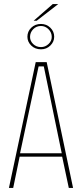

<svg xmlns="http://www.w3.org/2000/svg" viewBox="-20 -926 406 946"><path d="M24 0 156 -620H210L340 0H319L285 -160L292 -154H72L78 -160L45 0ZM78 -167 75 -171H289L285 -167L196 -598L194 -599H172L170 -598ZM182 -683Q153 -683 134 -701.5Q115 -720 115 -745Q115 -771 134 -789.5Q153 -808 182 -808Q209 -808 228 -789.5Q247 -771 247 -745Q247 -720 228 -701.5Q209 -683 182 -683ZM182 -694Q203 -694 219 -709Q235 -724 235 -744Q235 -766 219 -782Q203 -798 182 -798Q159 -798 143.5 -782Q128 -766 128 -744Q128 -724 143.5 -709Q159 -694 182 -694ZM146 -824 240 -906H267L161 -824Z"/></svg>

Font: Smooch Sans Thin Thin
Style: Regular
Weight: 250
Version: Version 1.010